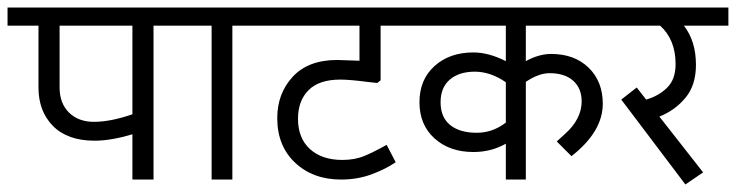

<svg xmlns="http://www.w3.org/2000/svg" viewBox="-44 -476 1951 509"><path d="M363 -408V0H307V-120Q250 -103 207 -103Q135 -103 96.5 -142Q58 -181 58 -244V-408H-24V-456H461V-408ZM114 -408V-244Q114 -202 139 -177.5Q164 -153 205 -153Q249 -153 307 -173V-408Z M572 -408V0H517V-408H413V-456H674V-408Z M746 -161Q746 -110 777.5 -81Q809 -52 864 -52Q897 -52 923 -63Q949 -74 981 -92L1005 -46Q979 -28 941.5 -14Q904 0 860 0Q786 0 738.5 -44.5Q691 -89 691 -163Q691 -228 732 -272.5Q773 -317 850 -317L909 -315V-408H626V-456H1064V-408H965V-263L956 -256L929 -259Q883 -265 858 -265Q802 -265 774 -237Q746 -209 746 -161Z M1350 -314Q1385 -333 1417 -333Q1479 -333 1516.5 -296.5Q1554 -260 1554 -201Q1554 -127 1471 -62L1432 -101Q1436 -105 1456 -123Q1476 -141 1487 -162.5Q1498 -184 1498 -207Q1498 -242 1475.5 -262Q1453 -282 1413 -282Q1384 -282 1350 -259V0H1297V-95Q1258 -73 1211 -73Q1148 -73 1108 -109Q1068 -145 1068 -205Q1068 -265 1108 -301Q1148 -337 1211 -337Q1251 -337 1297 -314V-408H1016V-456H1613V-408H1350ZM1297 -151V-258Q1256 -286 1215 -286Q1173 -286 1148.5 -265Q1124 -244 1124 -205Q1124 -165 1149.5 -144.5Q1175 -124 1220 -124Q1262 -124 1297 -151Z M1769 -408Q1801 -367 1801 -304Q1801 -250 1773 -216.5Q1745 -183 1704 -167L1820 -19L1773 13L1603 -212L1644 -244L1669 -212Q1701 -221 1724 -243Q1747 -265 1747 -306Q1747 -371 1706 -408H1565V-456H1887V-408Z"/></svg>

Font: Cambay Devanagari
Style: Regular
Weight: 400
Designer: Pooja Saxena
Foundry: Pooja Saxena
Version: Version 1.180;PS 001.180;hotconv 1.0.70;makeotf.lib2.5.58329